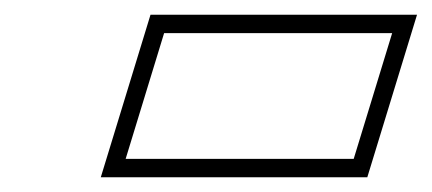

<svg xmlns="http://www.w3.org/2000/svg" viewBox="-20 -791 587 261"><path d="M486.8 -660 460.8 -575H320.8H290.8H150.8L176.8 -660L177.1 -661L203.1 -746H343.1H373.1H513.1L487.1 -661ZM479.3 -550 546.9 -771H184.6L117 -550Z"/></svg>

Font: Nordica Plus
Style: NordicaClassicBkOblOl
Weight: 900
Version: Version 1.01